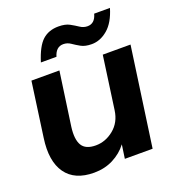

<svg xmlns="http://www.w3.org/2000/svg" viewBox="-129 -791 814 903"><g transform="rotate(-20 277.5 -340.0)"><path d="M189 12Q92 12 48.5 -49.5Q5 -111 21 -223L59 -496H199L161 -228Q153 -167 171 -136.5Q189 -106 240 -106Q289 -106 330 -139.5Q371 -173 379 -231L416 -496H555L485 0H346L356 -69Q328 -32 285 -10Q242 12 189 12ZM385 -560Q352 -560 331.5 -571.5Q311 -583 294.5 -594.5Q278 -606 258 -606Q221 -606 208 -561H130Q153 -635 184.5 -663.5Q216 -692 265 -692Q299 -692 320 -680.5Q341 -669 358 -657.5Q375 -646 395 -646Q432 -646 444 -691H523Q503 -624 465.5 -592Q428 -560 385 -560Z"/></g></svg>

Font: Host Grotesk ExtraBold
Style: Italic
Weight: 800
Italic angle: -8°
Designer: Doğukan Karapınar
Foundry: Element Type
Version: Version 1.003; ttfautohint (v1.8.4.7-5d5b)